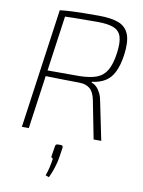

<svg xmlns="http://www.w3.org/2000/svg" viewBox="-101 -767 812 1091"><g transform="rotate(10 304.5 -221.5)"><path d="M378 -698Q452 -698 495 -681Q538 -664 554 -621Q570 -578 559 -500Q550 -441 531.5 -403.5Q513 -366 482 -346.5Q451 -327 405 -321V-316Q422 -311 435 -297.5Q448 -284 457.5 -264Q467 -244 471 -219L516 0H472L429 -219Q420 -266 396.5 -285Q373 -304 336 -304Q276 -305 233 -305.5Q190 -306 160.5 -307Q131 -308 113 -309L119 -341H329Q390 -342 428 -356Q466 -370 487 -405.5Q508 -441 517 -504Q526 -567 515.5 -601Q505 -635 472 -648.5Q439 -662 378 -662Q300 -662 243 -661Q186 -660 166 -659L155 -690Q191 -694 222.5 -695.5Q254 -697 290.5 -697.5Q327 -698 378 -698ZM195 -690 98 0H58L155 -690ZM294 63Q301 63 304 66.5Q307 70 306 78L297 137Q293 163 282.5 195.5Q272 228 259 255L239 248Q248 222 253 200.5Q258 179 263 146Q258 147 255 143Q252 139 253 134L262 78Q263 69 266.5 66Q270 63 280 63Z"/></g></svg>

Font: Exo 2 ExtraLight
Style: Italic
Weight: 250
Italic angle: -8°
Designer: Natanael Gama
Foundry: Natanael Gama
Version: Version 2.010